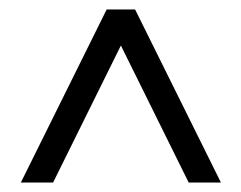

<svg xmlns="http://www.w3.org/2000/svg" viewBox="-20 -682 509 405"><path d="M92 -297H24L205 -662H265L446 -297H378L235 -586Z"/></svg>

Font: Belleza
Style: Regular
Weight: 400
Designer: Eduardo Rodriguez Tunni
Foundry: Eduardo Rodriguez Tunni
Version: Version 1.001